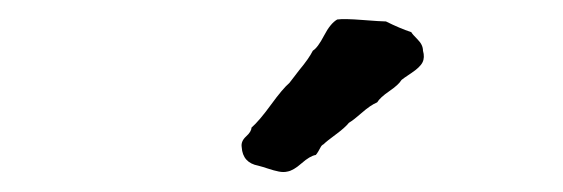

<svg xmlns="http://www.w3.org/2000/svg" viewBox="-20 -688 578 197"><path d="M414 -636Q416 -629 413.5 -624Q411 -619 402 -613Q393 -607 392 -606Q389 -601 379.5 -594.5Q370 -588 367 -583Q360 -580 351.5 -572.5Q343 -565 338 -562Q334 -557 324.5 -550Q315 -543 312 -540Q310 -539 309 -537Q308 -535 306.5 -532.5Q305 -530 304 -529Q298 -528 289.5 -520.5Q281 -513 275 -512Q271 -511 266 -512Q261 -513 255 -515Q249 -517 245 -518Q229 -521 228 -537Q227 -543 232.5 -548Q238 -553 238 -557Q246 -564 258 -580.5Q270 -597 277 -603L287 -616Q297 -628 301 -636Q306 -639 312.5 -651.5Q319 -664 326 -668Q333 -669 352 -667.5Q371 -666 376 -666Q390 -659 402 -655Q403 -653 408.5 -647.5Q414 -642 414 -636Z"/></svg>

Font: FuturaRenner
Style: Regular
Weight: 400
Designer: BSozoo
Foundry: BSozoo
Version: Version 1.001;PS 001.001;hotconv 1.0.70;makeotf.lib2.5.58329